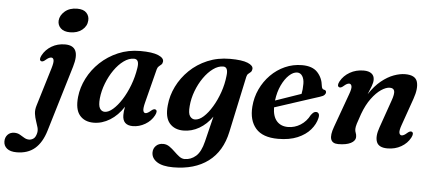

<svg xmlns="http://www.w3.org/2000/svg" viewBox="-177 -846 2783 1236"><g transform="rotate(5 1215.0 -228.0)"><path d="M241 -554.5Q201.5 -554.5 181 -574.2Q160.5 -594 162 -623Q164.5 -657 195 -683.5Q225.5 -710 275 -710Q316 -710 335 -689.5Q354 -669 352 -640.5Q350 -604 319.5 -579.2Q289 -554.5 241 -554.5ZM280.5 -336 153 88Q129.5 166.5 83.8 205.8Q38 245 -34 245Q-75 245 -96.5 227.5Q-118 210 -118 181.5Q-118 155.5 -101.8 138.2Q-85.5 121 -58.5 121Q-38 121 -22.5 130Q-7 139 7.5 147.8Q22 156.5 38.5 156.5Q53.5 156.5 67.2 147Q81 137.5 87.5 110Q91.5 92 86.2 73.2Q81 54.5 73.5 33.2Q66 12 62.5 -12.5Q59 -37 68 -66L143.5 -314.5Q155 -353 151.5 -367.5Q148 -382 135.5 -382Q121 -382 99.5 -363Q82.5 -348 71.5 -353.5Q56.5 -361.5 72 -391Q92 -428.5 130.2 -451.2Q168.5 -474 217 -474Q322 -474 280.5 -336Z M762.5 -147Q752.5 -108 756 -93.2Q759.5 -78.5 771 -78.5Q784.5 -78.5 806 -98Q823 -112.5 834 -107Q849 -99.5 833.5 -69.5Q814 -32.5 775.8 -10.2Q737.5 12 696.5 12Q630 12 630 -54Q630 -65.5 631.2 -78.2Q632.5 -91 636 -108Q599 -50.5 548.2 -19.2Q497.5 12 443 12Q384.5 12 352.8 -26.2Q321 -64.5 329.5 -145Q336 -206.5 365.8 -265.2Q395.5 -324 445.2 -371Q495 -418 560.5 -446Q626 -474 703.5 -474Q781.5 -474 819.2 -458Q857 -442 854.5 -418.5Q853 -405.5 845.5 -399Q838 -392.5 830 -385.8Q822 -379 818.5 -366ZM470 -148.5Q465.5 -102 476.8 -83Q488 -64 508.5 -64Q533 -64 561.2 -88.5Q589.5 -113 616.5 -155Q643.5 -197 664 -250.8Q684.5 -304.5 693.5 -363.5Q703 -421 667 -421Q634 -421 601 -397Q568 -373 540.2 -333.2Q512.5 -293.5 493.8 -245.2Q475 -197 470 -148.5Z M1319.5 -6Q1292.5 122 1204.5 187.8Q1116.5 253.5 978.5 253.5Q909 253.5 873.5 230.2Q838 207 838 169.5Q838 144.5 855.2 126.8Q872.5 109 902 109Q924 109 942.8 122Q961.5 135 978.5 151.8Q995.5 168.5 1012.2 181.2Q1029 194 1047.5 194Q1087.5 194 1119.8 166Q1152 138 1168.5 69.5L1208.5 -94Q1173 -43.5 1125 -15.8Q1077 12 1023.5 12Q965.5 12 933.5 -25.5Q901.5 -63 909.5 -141.5Q915 -204 944.2 -263.5Q973.5 -323 1022.5 -370.5Q1071.5 -418 1137.5 -446Q1203.5 -474 1283 -474Q1360.5 -474 1397.5 -458.8Q1434.5 -443.5 1432 -421Q1430.5 -407.5 1423.2 -401Q1416 -394.5 1408 -388.2Q1400 -382 1397 -368ZM1050.5 -149.5Q1046 -101.5 1058.8 -83.5Q1071.5 -65.5 1091 -65.5Q1118 -65.5 1146.8 -91.5Q1175.5 -117.5 1201.5 -160.8Q1227.5 -204 1245.8 -256.5Q1264 -309 1269.5 -362Q1277.5 -421 1243.5 -421Q1211 -421 1178.5 -397.2Q1146 -373.5 1118.5 -334.2Q1091 -295 1072.8 -246.8Q1054.5 -198.5 1050.5 -149.5Z M1883 -144Q1874 -104 1843.5 -68.2Q1813 -32.5 1760.8 -10.2Q1708.5 12 1635 12Q1535.5 12 1490.8 -39.5Q1446 -91 1452.5 -180Q1457 -240.5 1481.8 -293.5Q1506.5 -346.5 1546.8 -387.2Q1587 -428 1638.8 -451Q1690.5 -474 1749 -474Q1816 -474 1848.8 -438.5Q1881.5 -403 1886.5 -352Q1889 -331 1902 -329Q1917 -327 1917 -313.5Q1917 -304 1909 -295.8Q1901 -287.5 1879.5 -281Q1857.5 -274 1822 -262.5Q1786.5 -251 1745.2 -237.5Q1704 -224 1664 -211Q1624 -198 1592 -187.5Q1593 -129 1619.5 -99.2Q1646 -69.5 1692 -69.5Q1735.5 -69.5 1773 -93.2Q1810.5 -117 1832 -159Q1842 -172 1849.2 -177Q1856.5 -182 1865.5 -181.5Q1875.5 -181.5 1881.5 -172.5Q1887.5 -163.5 1883 -144ZM1721.5 -424Q1696 -424 1669.2 -399.2Q1642.5 -374.5 1622 -331.2Q1601.5 -288 1594.5 -232Q1633.5 -245.5 1680 -261.5Q1726.5 -277.5 1761 -289.5Q1767 -316.5 1767 -355Q1767 -385.5 1754.8 -404.8Q1742.5 -424 1721.5 -424Z M1997.5 -353.5Q1982 -361.5 1997.5 -391Q2018 -428.5 2057.5 -451.2Q2097 -474 2147 -474Q2179.5 -474 2197.5 -460.2Q2215.5 -446.5 2215.5 -420Q2215.5 -402 2206.8 -378.8Q2198 -355.5 2185 -324.5Q2221 -379.5 2261.5 -412.2Q2302 -445 2341.8 -459.5Q2381.5 -474 2415 -474Q2481 -474 2493.5 -432Q2506 -390 2481.5 -320.5L2420.5 -147Q2407 -109.5 2410.5 -94.5Q2414 -79.5 2426.5 -79.5Q2440.5 -79.5 2461.5 -99Q2478.5 -113.5 2489.5 -108.5Q2505 -100.5 2489.5 -70.5Q2469.5 -33 2430.5 -10.5Q2391.5 12 2342 12Q2285.5 12 2271.8 -23.2Q2258 -58.5 2280 -119.5L2342 -296.5Q2358 -341 2353.2 -359.8Q2348.5 -378.5 2324 -378.5Q2299.5 -378.5 2268.2 -357.5Q2237 -336.5 2206.5 -295.2Q2176 -254 2154 -194Q2138.5 -151 2132 -129.2Q2125.5 -107.5 2125.5 -94.5Q2125.5 -80.5 2130.2 -69.8Q2135 -59 2135 -44.5Q2135 -18.5 2105.2 -3.2Q2075.5 12 2024 12Q1948 12 1987.5 -96L2066.5 -314.5Q2080.5 -352 2076.8 -367Q2073 -382 2060.5 -382Q2046.5 -382 2025.5 -363Q2008.5 -348 1997.5 -353.5Z"/></g></svg>

Font: Fraunces 9pt SemiBold
Style: Italic
Weight: 600
Italic angle: -16°
Version: Version 1.000;[b76b70a41]